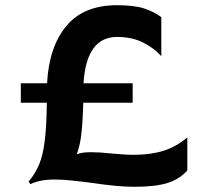

<svg xmlns="http://www.w3.org/2000/svg" viewBox="-20 -708 800 738"><path d="M161 -388Q168 -527 234.5 -607.5Q301 -688 430 -688Q496 -688 534 -675.5Q572 -663 600 -642V-492Q574 -522 531 -544Q488 -566 430 -566Q312 -566 301 -388H490V-313H300Q298 -237 292.5 -191.5Q287 -146 275 -115Q294 -123 330 -123Q362 -123 409 -118Q431 -116 452.5 -114.5Q474 -113 495 -113Q559 -113 608.5 -128.5Q658 -144 700 -180V-53Q670 -19 623.5 -4.5Q577 10 496 10Q434 10 333 -5Q296 -10 257.5 -14Q219 -18 191 -18Q132 -18 97 0L90 -10Q116 -41 130.5 -76Q145 -111 152 -166.5Q159 -222 160 -313H60V-388Z"/></svg>

Font: Madhuban SemiBold
Style: Regular
Weight: 600
Designer: jaikishan Patel
Foundry: MagicType
Version: Version 1.000